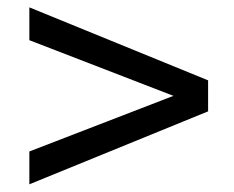

<svg xmlns="http://www.w3.org/2000/svg" viewBox="-20 -613 626 514"><path d="M58.6 -593.3 537.1 -397.9V-314.9L58.6 -119.6V-207.5L444.3 -356.4L58.6 -505.4Z"/></svg>

Font: Andika Am
Style: Regular
Weight: 400
Designer: Victor Gaultney, Annie Olsen, Julie Remington, Don Collingsworth, Eric Hays, Becca Hirsbrunner
Foundry: SIL International
Version: Version 5.000